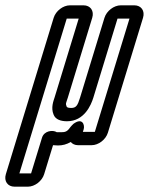

<svg xmlns="http://www.w3.org/2000/svg" viewBox="-51 -521 560 722"><path d="M224.8 -55C224.8 -55 214.8 -45 214.5 -44C203.9 -29 197.3 -24 182.3 -24H162.3C148.1 -33 115.2 -30 106.9 -3L65.9 131H21.9L199.9 -451H244.9L154.1 -154C150.4 -142 139.5 -116 150.5 -90C157.7 -71 178.9 -65 200.9 -65C265.9 -65 291.5 -126 300.1 -154L390.9 -451H435.9L305.6 -25H260.6L263.7 -35C268.3 -50 259.8 -81 224.8 -55ZM354.7 -22 486.8 -454C494.8 -480 480.2 -501 454.2 -501H403.2C377.2 -501 349.8 -480 341.8 -454L250.1 -154C240.9 -124 235.2 -115 216.2 -115C202.2 -115 200.4 -119 199.7 -120C194.4 -132 198 -134 204.1 -154L295.8 -454C303.8 -480 289.2 -501 263.2 -501H212.2C186.2 -501 158.8 -480 150.8 -454L-29 134C-36.9 160 -22.3 181 3.7 181H53.7C79.7 181 107.1 160 115 134L148.4 25C152.4 25 160.1 26 167.1 26C184.1 26 199.3 22 215 13C220.9 20 230.4 25 242.4 25H293.4C319.4 25 346.8 4 354.7 -22Z"/></svg>

Font: DIN Rundschrift
Style: EngKontKu
Weight: 400
Width: 3
Version: Version 1.027